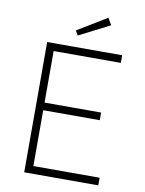

<svg xmlns="http://www.w3.org/2000/svg" viewBox="-95 -950 768 1016"><g transform="rotate(10 288.5 -441.5)"><path d="M107 0V-700H510V-659H149V-382H453V-341H149V-41H505V0ZM260 -762 246 -787 404 -883 425 -846Z"/></g></svg>

Font: Readex Pro Light
Style: Regular
Weight: 300
Designer: Bonnie Shaver-Troup, Thomas Jockin
Foundry: Lexend
Version: Version 1.200; ttfautohint (v1.8.3)